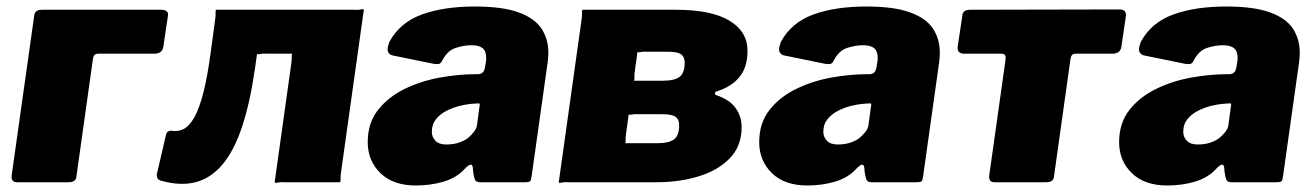

<svg xmlns="http://www.w3.org/2000/svg" viewBox="-20 -560 4033 590"><path d="M32 0Q13 0 16 -22L85 -511Q86 -530 109 -530H476Q486 -530 492 -525.5Q498 -521 496 -511L482 -417Q479 -395 454 -395H281Q269 -395 266 -382L215 -19Q214 0 191 0Z M478 -4Q460 -7 462 -25L489 -141Q492 -161 509 -158Q529 -155 546 -164.5Q563 -174 578 -201Q593 -228 605.5 -277.5Q618 -327 628 -403L641 -499Q643 -513 642.5 -521.5Q642 -530 645 -530H1067Q1081 -529 1089 -531Q1097 -533 1098 -530L1028 -31Q1026 -18 1026.5 -9Q1027 0 1024 0H855Q842 -1 833.5 1Q825 3 824 0L875 -364Q877 -378 876.5 -386.5Q876 -395 879 -395H801Q788 -396 779.5 -394Q771 -392 770 -395L764 -353Q749 -247 724.5 -172.5Q700 -98 664.5 -55.5Q629 -13 582.5 -0.5Q536 12 478 -4Z M1407 -40Q1382 -13 1342 -1.5Q1302 10 1258 10Q1188 10 1149 -28Q1110 -66 1110 -123Q1110 -182 1141.5 -222Q1173 -262 1223 -286.5Q1273 -311 1331 -321.5Q1389 -332 1441 -332H1448Q1467 -332 1470 -352L1473 -369Q1474 -373 1474 -376.5Q1474 -380 1474 -383Q1474 -403 1463 -412Q1452 -421 1429 -421Q1405 -421 1379.5 -412.5Q1354 -404 1338 -372Q1335 -366 1330 -364Q1325 -362 1312 -364L1185 -390Q1177 -392 1172.5 -400.5Q1168 -409 1177 -432Q1209 -491 1276.5 -515.5Q1344 -540 1439 -540Q1524 -540 1573.5 -522Q1623 -504 1644 -472Q1665 -440 1665 -398Q1665 -391 1664.5 -384Q1664 -377 1663 -369L1614 -21Q1612 -6 1609 -3Q1606 0 1592 0H1455Q1442 0 1439 -9Q1436 -18 1434 -32L1433 -44Q1431 -66 1407 -40ZM1453 -230Q1455 -239 1454 -241Q1453 -243 1444 -242L1430 -241Q1415 -240 1394 -235Q1373 -230 1353 -220Q1333 -210 1320 -194Q1307 -178 1307 -155Q1307 -139 1318 -127.5Q1329 -116 1351 -116Q1374 -116 1391 -122Q1408 -128 1418 -136Q1428 -144 1436.5 -155Q1445 -166 1446 -177Z M1697 0 1767 -499Q1769 -513 1768.5 -521.5Q1768 -530 1771 -530H2057Q2166 -530 2221.5 -496.5Q2277 -463 2277 -404Q2277 -353 2252 -323Q2227 -293 2182 -279Q2178 -278 2177 -274Q2176 -270 2180 -268Q2222 -254 2240.5 -228Q2259 -202 2259 -170Q2259 -111 2222.5 -73.5Q2186 -36 2126.5 -18Q2067 0 1998 0H1728Q1715 -1 1706.5 1Q1698 3 1697 0ZM2001 -120Q2035 -120 2051 -131.5Q2067 -143 2067 -176Q2067 -193 2056 -201Q2045 -209 2016 -209H1943Q1930 -210 1921.5 -208Q1913 -206 1912 -209L1904 -151Q1902 -138 1902.5 -129Q1903 -120 1900 -120ZM2018 -312Q2053 -312 2068.5 -324Q2084 -336 2084 -368Q2084 -385 2073 -393Q2062 -401 2033 -401H1970Q1957 -402 1948.5 -400Q1940 -398 1939 -401L1931 -343Q1929 -330 1929.5 -321Q1930 -312 1927 -312Z M2610 -40Q2585 -13 2545 -1.5Q2505 10 2461 10Q2391 10 2352 -28Q2313 -66 2313 -123Q2313 -182 2344.5 -222Q2376 -262 2426 -286.5Q2476 -311 2534 -321.5Q2592 -332 2644 -332H2651Q2670 -332 2673 -352L2676 -369Q2677 -373 2677 -376.5Q2677 -380 2677 -383Q2677 -403 2666 -412Q2655 -421 2632 -421Q2608 -421 2582.5 -412.5Q2557 -404 2541 -372Q2538 -366 2533 -364Q2528 -362 2515 -364L2388 -390Q2380 -392 2375.5 -400.5Q2371 -409 2380 -432Q2412 -491 2479.5 -515.5Q2547 -540 2642 -540Q2727 -540 2776.5 -522Q2826 -504 2847 -472Q2868 -440 2868 -398Q2868 -391 2867.5 -384Q2867 -377 2866 -369L2817 -21Q2815 -6 2812 -3Q2809 0 2795 0H2658Q2645 0 2642 -9Q2639 -18 2637 -32L2636 -44Q2634 -66 2610 -40ZM2656 -230Q2658 -239 2657 -241Q2656 -243 2647 -242L2633 -241Q2618 -240 2597 -235Q2576 -230 2556 -220Q2536 -210 2523 -194Q2510 -178 2510 -155Q2510 -139 2521 -127.5Q2532 -116 2554 -116Q2577 -116 2594 -122Q2611 -128 2621 -136Q2631 -144 2639.5 -155Q2648 -166 2649 -177Z M3398 -395H3285Q3273 -395 3270 -382L3219 -19Q3218 0 3195 0H3036Q3017 0 3020 -22L3070 -377Q3071 -386 3068.5 -390.5Q3066 -395 3057 -395H2944Q2920 -395 2923 -417L2937 -511Q2938 -530 2961 -530L3420 -531Q3441 -531 3440 -512L3426 -417Q3423 -395 3398 -395Z M3716 -40Q3691 -13 3651 -1.5Q3611 10 3567 10Q3497 10 3458 -28Q3419 -66 3419 -123Q3419 -182 3450.5 -222Q3482 -262 3532 -286.5Q3582 -311 3640 -321.5Q3698 -332 3750 -332H3757Q3776 -332 3779 -352L3782 -369Q3783 -373 3783 -376.5Q3783 -380 3783 -383Q3783 -403 3772 -412Q3761 -421 3738 -421Q3714 -421 3688.5 -412.5Q3663 -404 3647 -372Q3644 -366 3639 -364Q3634 -362 3621 -364L3494 -390Q3486 -392 3481.5 -400.5Q3477 -409 3486 -432Q3518 -491 3585.5 -515.5Q3653 -540 3748 -540Q3833 -540 3882.5 -522Q3932 -504 3953 -472Q3974 -440 3974 -398Q3974 -391 3973.5 -384Q3973 -377 3972 -369L3923 -21Q3921 -6 3918 -3Q3915 0 3901 0H3764Q3751 0 3748 -9Q3745 -18 3743 -32L3742 -44Q3740 -66 3716 -40ZM3762 -230Q3764 -239 3763 -241Q3762 -243 3753 -242L3739 -241Q3724 -240 3703 -235Q3682 -230 3662 -220Q3642 -210 3629 -194Q3616 -178 3616 -155Q3616 -139 3627 -127.5Q3638 -116 3660 -116Q3683 -116 3700 -122Q3717 -128 3727 -136Q3737 -144 3745.5 -155Q3754 -166 3755 -177Z"/></svg>

Font: Libre Franklin Black
Style: Italic
Weight: 900
Italic angle: -8°
Designer: Pablo Impallari, Rodrigo Fuenzalida, Nhung Nguyen
Foundry: Impallari Type
Version: Version 3.000